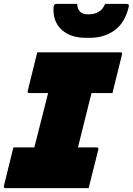

<svg xmlns="http://www.w3.org/2000/svg" viewBox="-55 -970 685 990"><path d="M402 0H-27Q-33 0 -34.5 -3.5Q-36 -7 -35 -11Q-22 -63 -10.5 -110.5Q1 -158 14 -210H122L136 -265Q150 -321 164.5 -377.5Q179 -434 193 -490H96Q90 -490 88.5 -493.5Q87 -497 88 -501Q92 -518 98.5 -544.5Q105 -571 112.5 -600.5Q120 -630 126.5 -657Q133 -684 137 -700H566Q578 -700 574 -689Q570 -673 563.5 -646Q557 -619 549.5 -589.5Q542 -560 535.5 -533.5Q529 -507 525 -490H417Q412 -469 407 -451Q392 -391 377 -330.5Q362 -270 347 -210H443Q454 -210 452 -199Q439 -147 427 -99.5Q415 -52 402 0ZM487 -950H593Q605 -950 608 -946.5Q611 -943 608 -931Q587 -849 533.5 -812Q480 -775 409 -775H387Q308 -775 262.5 -817Q217 -859 221 -931Q222 -943 226 -946.5Q230 -950 240 -950H343Q344 -924 357.5 -910Q371 -896 401 -896Q431 -896 453 -908.5Q475 -921 487 -950Z"/></svg>

Font: Recursive Sn Lnr St XBk
Style: Italic
Weight: 1000
Italic angle: -15°
Version: Version 1.079;hotconv 1.0.112;makeotfexe 2.5.65598; ttfautoh